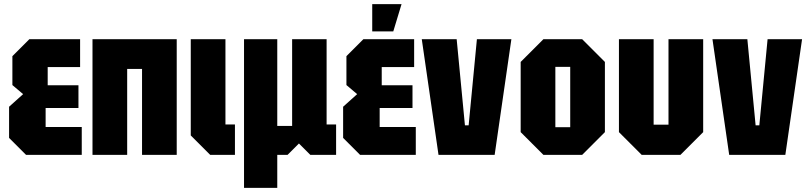

<svg xmlns="http://www.w3.org/2000/svg" viewBox="-20 -750 3916 930"><path d="M106 0 24 -82V-233L92 -294L40 -338V-478L122 -560H368V-425H211V-337H360V-227H201V-135H376V0Z M428 0V-560H836V0H668V-416H596V0Z M904 -560H1072V-147H1118V0H998L904 -94Z M1162 160V-560H1323V-140H1395V-560H1562V-147H1608V0H1483L1428 -55L1373 0H1323V160Z M1724 0 1642 -82V-233L1710 -294L1658 -338V-478L1740 -560H1986V-425H1829V-337H1978V-227H1819V-135H1994V0ZM1783 -598V-730H1925L1885 -598Z M2104 0 2023 -560H2192L2232 -143H2250L2290 -560H2457L2376 0Z M2502 -110V-450L2612 -560H2800L2910 -450V-110L2800 0H2612ZM2670 -134H2742V-426H2670Z M3386 -560V-110L3276 0H3088L2978 -110V-560H3146V-146H3218V-560Z M3512 0 3431 -560H3600L3640 -143H3658L3698 -560H3865L3784 0Z"/></svg>

Font: Tektur Condensed
Style: Bold
Weight: 700
Width: 3
Designer: Adam Jagosz
Foundry: Adam Jagosz
Version: Version 1.005;gftools[0.9.30]